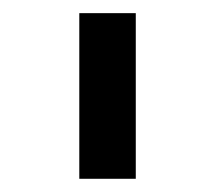

<svg xmlns="http://www.w3.org/2000/svg" viewBox="-20 -727 328 292"><path d="M186.5 -455.1H100.6V-707H186.5Z"/></svg>

Font: Pretendard GOV Medium
Style: Regular
Weight: 500
Designer: Base glyphs from Inter by Rasmus Andersson; Hangeul glyphs from Noto Sans CJK(Source Han Sans) by Jang Soo-young and Kan
Foundry: Kil Hyung-jin
Version: Version 1.309